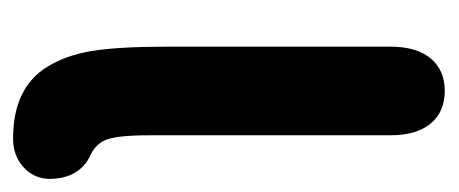

<svg xmlns="http://www.w3.org/2000/svg" viewBox="-218 -454 683 286"><g transform="rotate(90 123.0 -310.5)"><path d="M186 11Q211 11 228 -4Q245 -19 246 -42Q246 -66 236.5 -81.5Q227 -97 211 -104Q200 -109 193 -118Q186 -127 183.5 -145Q181 -163 181 -195V-551Q181 -590 163.5 -611Q146 -632 115 -632Q84 -632 66.5 -611Q49 -590 49 -551V-219Q49 -145 55.5 -106Q62 -67 79 -40Q110 11 186 11Z"/></g></svg>

Font: Beiruti ExtraBold
Style: Regular
Weight: 800
Designer: Arlette Boutros
Foundry: Boutros
Version: Version 1.41